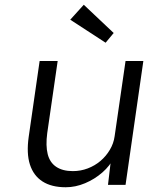

<svg xmlns="http://www.w3.org/2000/svg" viewBox="-20 -779 624 809"><path d="M257 10Q197 10 159 -14.5Q121 -39 106 -86Q91 -133 101 -203L147 -522H223L179 -218Q172 -165 181 -129.5Q190 -94 217 -76Q244 -58 287 -58Q320 -58 350 -69.5Q380 -81 403.5 -101Q427 -121 443 -148Q459 -175 463 -205L509 -522H584L509 0H435L448 -110L461 -116Q444 -81 411.5 -52.5Q379 -24 338.5 -7Q298 10 257 10ZM425 -599 276 -696 333 -759 459 -640Z"/></svg>

Font: Lexend Light
Style: Italic
Weight: 300
Italic angle: -8.13011°
Designer: Bonnie Shaver-Troup, Thomas Jockin
Foundry: Lexend
Version: Version 1.007